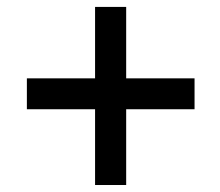

<svg xmlns="http://www.w3.org/2000/svg" viewBox="-20 -609 640 558"><path d="M346.7 -381.3V-588.9H256.3V-381.3H58.1V-291.5H256.3V-71.3H346.7V-291.5H545.4V-381.3Z"/></svg>

Font: RobotoMono Nerd Font
Style: Regular
Weight: 400
Monospace: yes
Designer: Google
Version: Version 3.000;Nerd Fonts 3.2.1